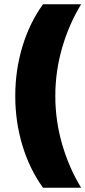

<svg xmlns="http://www.w3.org/2000/svg" viewBox="-20 -762 403 906"><path d="M241 -309Q241 -192 273.5 -80.5Q306 31 363 124H183Q119 35 85.5 -76.5Q52 -188 52 -309Q52 -430 85.5 -541.5Q119 -653 183 -742H363Q306 -649 273.5 -537.5Q241 -426 241 -309Z"/></svg>

Font: #9Slide03 Montserrat ExtraBold
Style: Regular
Weight: 800
Designer: Julieta Ulanovsky
Foundry: Julieta Ulanovsky
Version: Version 6.001